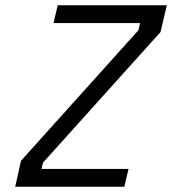

<svg xmlns="http://www.w3.org/2000/svg" viewBox="-20 -712 656 732"><path d="M184 -624 200 -692H616L592 -590L144 -92L138 -68H470L454 0H38L60 -99L508 -597L514 -624Z"/></svg>

Font: Titillium Web
Style: Italic
Weight: 400
Italic angle: -13°
Version: Version 1.002;PS 57.000;hotconv 1.0.70;makeotf.lib2.5.55311